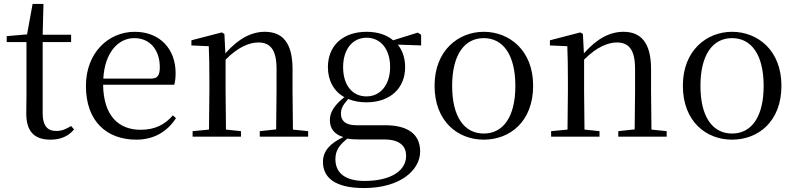

<svg xmlns="http://www.w3.org/2000/svg" viewBox="-20 -692 4025 972"><path d="M236 15C288 15 327 -3 355 -37L340 -54C313 -38 294 -29 264 -29C220 -29 196 -56 196 -118V-479H340V-516H196L200 -672H145L117 -518L14 -509V-479H114V-207C114 -171 113 -150 113 -118C113 -28 152 15 236 15Z M670 15C760 15 827 -26 871 -94L855 -108C814 -60 763 -35 692 -35C582 -35 504 -104 502 -263H862C867 -279 869 -299 869 -323C869 -441 792 -531 662 -531C529 -531 415 -425 415 -257C415 -76 522 15 670 15ZM503 -294C510 -424 577 -499 660 -499C741 -499 789 -437 789 -352C789 -312 779 -294 744 -294Z M1377 0H1540V-28L1463 -36L1461 -229V-342C1461 -477 1409 -531 1321 -531C1255 -531 1189 -499 1121 -422L1116 -520L1103 -528L949 -488V-462L1037 -458C1039 -408 1040 -358 1040 -289V-229L1038 -36L955 -28V0H1200V-28L1124 -36L1122 -229V-390C1188 -457 1246 -477 1288 -477C1346 -477 1380 -443 1380 -344V-229L1378 -37L1295 -28V0Z M1835 -204C1762 -204 1717 -263 1717 -352C1717 -442 1764 -501 1836 -501C1907 -501 1955 -443 1955 -353C1955 -264 1907 -204 1835 -204ZM1835 -174C1955 -174 2031 -245 2031 -352C2031 -397 2018 -436 1994 -466L2112 -462V-516L2095 -527L1970 -488C1939 -515 1892 -531 1836 -531C1715 -531 1640 -460 1640 -352C1640 -284 1670 -230 1723 -200C1671 -158 1650 -123 1650 -84C1650 -42 1672 -12 1718 2C1650 34 1615 73 1615 128C1615 205 1673 260 1823 260C2008 260 2107 168 2107 75C2107 -9 2050 -58 1929 -58H1783C1728 -58 1706 -82 1706 -116C1706 -144 1718 -163 1743 -191C1769 -180 1800 -174 1835 -174ZM1738 10C1757 13 1776 14 1802 14H1925C2009 14 2036 52 2036 97C2036 169 1964 224 1825 224C1731 224 1678 186 1678 114C1678 70 1697 43 1738 10Z M2429 15C2562 15 2679 -77 2679 -258C2679 -438 2558 -531 2429 -531C2301 -531 2180 -437 2180 -258C2180 -78 2297 15 2429 15ZM2429 -16C2330 -16 2269 -101 2269 -257C2269 -413 2330 -499 2429 -499C2528 -499 2589 -413 2589 -257C2589 -101 2528 -16 2429 -16Z M3192 0H3355V-28L3278 -36L3276 -229V-342C3276 -477 3224 -531 3136 -531C3070 -531 3004 -499 2936 -422L2931 -520L2918 -528L2764 -488V-462L2852 -458C2854 -408 2855 -358 2855 -289V-229L2853 -36L2770 -28V0H3015V-28L2939 -36L2937 -229V-390C3003 -457 3061 -477 3103 -477C3161 -477 3195 -443 3195 -344V-229L3193 -37L3110 -28V0Z M3686 15C3819 15 3936 -77 3936 -258C3936 -438 3815 -531 3686 -531C3558 -531 3437 -437 3437 -258C3437 -78 3554 15 3686 15ZM3686 -16C3587 -16 3526 -101 3526 -257C3526 -413 3587 -499 3686 -499C3785 -499 3846 -413 3846 -257C3846 -101 3785 -16 3686 -16Z"/></svg>

Font: Harano Aji Mincho
Style: Regular
Weight: 400
Foundry: Masamichi Hosoda
Version: HaranoAjiMincho-Regular version 20230610;ttx 4.39.4